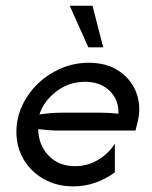

<svg xmlns="http://www.w3.org/2000/svg" viewBox="-20 -645 533 673"><path d="M236.8 8.3Q179.9 8.3 134.7 -16.7Q89.6 -41.7 63.5 -85.1Q37.5 -128.5 37.5 -182.6Q37.5 -230.6 57.6 -274.3Q77.8 -318.1 112.8 -351.7Q147.9 -385.4 193.8 -405.2Q239.6 -425 291 -425Q354.9 -425 397.9 -395.5Q441 -366 458.3 -318.8Q475.7 -271.5 462.5 -218.1L454.9 -187.5H182.6Q165.3 -187.5 148.3 -188.9Q131.2 -190.3 113.9 -192.4Q114.6 -137.5 150 -100Q185.4 -62.5 243.1 -62.5Q286.8 -62.5 324 -84.7Q361.1 -106.9 382.6 -141.7V-41Q352.1 -18.1 314.9 -4.9Q277.8 8.3 236.8 8.3ZM118.1 -243.8Q159 -250 197.9 -250H336.1Q351.4 -250 366 -249Q380.6 -247.9 395.1 -246.5Q397.2 -293.8 364.9 -326Q332.6 -358.3 277.8 -358.3Q222.2 -358.3 178.5 -325.3Q134.7 -292.4 118.1 -243.8ZM289.6 -479.2 224.3 -625H304.2L341.7 -479.2Z"/></svg>

Font: Afacad
Style: Italic
Weight: 400
Italic angle: -14°
Designer: Kristian Moeller
Foundry: Dicotype
Version: Version 1.000